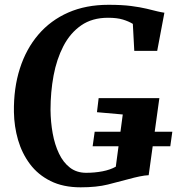

<svg xmlns="http://www.w3.org/2000/svg" viewBox="-20 -772 738 800"><path d="M316 8.5Q243 8.5 190.5 -17.8Q138 -44 104.8 -88.5Q71.5 -133 55.2 -189Q39 -245 38 -305Q36.5 -404.5 62.8 -486.5Q89 -568.5 140 -628Q191 -687.5 264.5 -719.8Q338 -752 432 -752Q488.5 -752 526.5 -747Q564.5 -742 590.5 -735.8Q616.5 -729.5 636.5 -724.5Q643.5 -723 650.5 -721.5Q657.5 -720 665 -719L635 -560H539.5L533.5 -672.5Q516.5 -683 492 -690.5Q467.5 -698 430 -698Q364 -698 318.2 -666.2Q272.5 -634.5 244.2 -580Q216 -525.5 203.2 -457Q190.5 -388.5 190.5 -314.5Q191 -263.5 199.5 -216.5Q208 -169.5 225.8 -132.2Q243.5 -95 271.5 -73.5Q299.5 -52 339 -52Q374.5 -52 407 -58.2Q439.5 -64.5 462.5 -77.5L491.5 -295L384 -304.5L391 -363H644L599.5 -42Q584 -41.5 561.2 -36.8Q538.5 -32 517 -26Q476.5 -15 429.5 -3.2Q382.5 8.5 316 8.5ZM366 -162.5 374.5 -223H698L689.5 -162.5Z"/></svg>

Font: Merriweather 36pt
Style: Bold Italic
Weight: 700
Italic angle: -7.8°
Version: Version 2.101